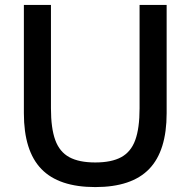

<svg xmlns="http://www.w3.org/2000/svg" viewBox="-20 -750 774 780"><path d="M367 10Q219 10 148 -63.5Q77 -137 77 -290V-730H187V-310Q187 -229 204.5 -181Q222 -133 261.5 -111.5Q301 -90 367 -90Q433 -90 472.5 -111.5Q512 -133 529.5 -181Q547 -229 547 -310V-730H657V-290Q657 -137 586 -63.5Q515 10 367 10Z"/></svg>

Font: M PLUS 2 Thin Medium
Style: Regular
Weight: 500
Version: Version 1.001